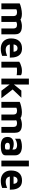

<svg xmlns="http://www.w3.org/2000/svg" viewBox="2036 -2773 752 4864"><g transform="rotate(90 2412.0 -341.0)"><path d="M535.9 -340.4V0H386.9V-309.6Q386.9 -329 381.7 -345.1Q376.5 -361.3 365.2 -372.8Q354 -384.3 335 -390.5Q316.1 -396.8 288.6 -396.8Q266 -396.8 246.7 -391.4Q227.3 -386.1 215 -379.6V0H66V-463.2Q85.1 -473.1 115.8 -483.3Q146.6 -493.5 183.6 -501.6Q220.6 -509.7 258.3 -514.8Q295.9 -519.9 328.1 -519.9Q396.2 -519.9 442.4 -502.6Q488.5 -485.3 512.2 -446.1Q535.9 -406.8 535.9 -340.4ZM382.8 -429.2Q413.7 -456.3 457.8 -476.5Q502 -496.8 550.8 -508.4Q599.5 -519.9 642.1 -519.9Q710.2 -519.9 756.4 -502.6Q802.5 -485.3 826.2 -446.1Q849.9 -406.8 849.9 -340.4V0H700.9V-309.6Q700.9 -329 695.7 -345.1Q690.5 -361.3 679.2 -372.8Q668 -384.3 649 -390.5Q630.1 -396.8 602.6 -396.8Q580 -396.8 560.7 -390.2Q541.3 -383.7 529 -373.6Z M1211.1 15Q1134.5 15 1076.2 -16.3Q1017.9 -47.5 985.7 -106.2Q953.5 -164.8 953.5 -245.8Q953.5 -378.3 1019 -450.5Q1084.5 -522.7 1206.1 -522.7Q1289.6 -522.7 1341.3 -486.7Q1392.9 -450.7 1417.1 -381.7Q1441.2 -312.6 1440.2 -213.9H1054.6L1039.3 -308.6H1316.9L1295.2 -262.2Q1293.6 -342.8 1271.7 -375.9Q1249.8 -409.1 1199.8 -409.1Q1171.8 -409.1 1149.5 -394.9Q1127.1 -380.8 1114.6 -348.2Q1102.1 -315.6 1102.1 -259.4Q1102.1 -186.6 1136.6 -147.9Q1171 -109.1 1246.6 -109.1Q1275.2 -109.1 1302.7 -115.7Q1330.2 -122.2 1354.1 -131.2Q1378 -140.1 1394.5 -146.5V-18.6Q1359.2 -4.4 1314.7 5.3Q1270.1 15 1211.1 15Z M1544 0V-452.7Q1558.1 -464.7 1594 -480.6Q1629.9 -496.4 1676.6 -508.5Q1723.4 -520.6 1769.8 -520.6Q1817 -520.6 1843.9 -513.7Q1870.8 -506.8 1885.1 -496.4V-386.9Q1867.5 -390.6 1841.6 -393Q1815.7 -395.5 1787.8 -395.8Q1759.9 -396.1 1734.8 -394.9Q1709.7 -393.7 1693 -391.1V0Z M2088.2 -279.4 2274.3 -506H2455.3L2173.5 -209.2ZM2119.6 0H1972V-696.7H2121.7ZM2201.2 -343.9 2467.5 0H2279.1L2094.8 -242.6Z M3029.9 -340.4V0H2880.9V-309.6Q2880.9 -329 2875.7 -345.1Q2870.5 -361.3 2859.2 -372.8Q2848 -384.3 2829 -390.5Q2810.1 -396.8 2782.6 -396.8Q2760 -396.8 2740.7 -391.4Q2721.3 -386.1 2709 -379.6V0H2560V-463.2Q2579.1 -473.1 2609.8 -483.3Q2640.6 -493.5 2677.6 -501.6Q2714.6 -509.7 2752.3 -514.8Q2789.9 -519.9 2822.1 -519.9Q2890.2 -519.9 2936.4 -502.6Q2982.5 -485.3 3006.2 -446.1Q3029.9 -406.8 3029.9 -340.4ZM2876.8 -429.2Q2907.7 -456.3 2951.8 -476.5Q2996 -496.8 3044.8 -508.4Q3093.5 -519.9 3136.1 -519.9Q3204.2 -519.9 3250.4 -502.6Q3296.5 -485.3 3320.2 -446.1Q3343.9 -406.8 3343.9 -340.4V0H3194.9V-309.6Q3194.9 -329 3189.7 -345.1Q3184.5 -361.3 3173.2 -372.8Q3162 -384.3 3143 -390.5Q3124.1 -396.8 3096.6 -396.8Q3074 -396.8 3054.7 -390.2Q3035.3 -383.7 3023 -373.6Z M3671.1 15Q3624.8 15 3584.6 6.6Q3544.5 -1.8 3513.9 -21.3Q3483.3 -40.7 3466.1 -74.4Q3449 -108.1 3449 -158Q3449 -205.3 3468.6 -240Q3488.3 -274.7 3528.4 -294Q3568.5 -313.3 3629.5 -313.3Q3663.5 -313.3 3695.2 -306.2Q3727 -299.1 3752.6 -287.1Q3778.2 -275.2 3793 -261.1L3799.3 -188.8Q3779.1 -200.9 3751 -208.1Q3722.9 -215.4 3691.2 -215.4Q3642.2 -215.4 3619.4 -200.8Q3596.6 -186.3 3596.6 -155Q3596.6 -135.5 3608 -120.9Q3619.4 -106.2 3637.6 -98.3Q3655.8 -90.3 3676.2 -90.3Q3727.2 -90.3 3747.7 -97Q3768.3 -103.7 3768.3 -125.1V-310.7Q3768.3 -356.8 3738.8 -377.5Q3709.4 -398.2 3655.5 -398.2Q3611.3 -398.2 3566.4 -382.5Q3521.6 -366.8 3494.5 -344.6V-476.8Q3519.9 -493.3 3574.7 -507Q3629.5 -520.6 3697.4 -520.6Q3720.6 -520.6 3749.6 -516.6Q3778.7 -512.5 3807.7 -502.1Q3836.7 -491.7 3861.3 -471.9Q3885.9 -452 3900.7 -420.9Q3915.5 -389.8 3915.5 -343.8L3914.8 -105.3Q3914.8 -62.1 3885.8 -35.4Q3856.7 -8.7 3802.4 3.1Q3748 15 3671.1 15Z M4195.6 0H4048V-696.7H4195.6Z M4557.1 15Q4480.5 15 4422.2 -16.3Q4363.9 -47.5 4331.7 -106.2Q4299.5 -164.8 4299.5 -245.8Q4299.5 -378.3 4365 -450.5Q4430.5 -522.7 4552.1 -522.7Q4635.6 -522.7 4687.3 -486.7Q4738.9 -450.7 4763.1 -381.7Q4787.2 -312.6 4786.2 -213.9H4400.6L4385.3 -308.6H4662.9L4641.2 -262.2Q4639.6 -342.8 4617.7 -375.9Q4595.8 -409.1 4545.8 -409.1Q4517.8 -409.1 4495.5 -394.9Q4473.1 -380.8 4460.6 -348.2Q4448.1 -315.6 4448.1 -259.4Q4448.1 -186.6 4482.6 -147.9Q4517 -109.1 4592.6 -109.1Q4621.2 -109.1 4648.7 -115.7Q4676.2 -122.2 4700.1 -131.2Q4724 -140.1 4740.5 -146.5V-18.6Q4705.2 -4.4 4660.7 5.3Q4616.1 15 4557.1 15Z"/></g></svg>

Font: Maven Pro
Style: Regular
Weight: 400
Designer: Joe Prince
Foundry: Joe Prince
Version: Version 2.103